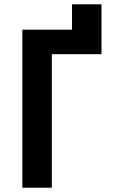

<svg xmlns="http://www.w3.org/2000/svg" viewBox="-20 -873 540 893"><path d="M84 0V-735H315V-853H452V-621H221V0Z"/></svg>

Font: Iosevka SS18 Heavy
Style: Regular
Weight: 900
Monospace: yes
Designer: Belleve Invis
Foundry: Belleve Invis
Version: Version 25.1.1; ttfautohint (v1.8.4)